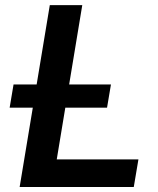

<svg xmlns="http://www.w3.org/2000/svg" viewBox="-20 -748 634 768"><path d="M58.6 0 179.2 -727.5H309.1L207 -110.4H533.7L515.1 0ZM18.6 -317.4 34.2 -410.2H423.8L408.2 -317.4Z"/></svg>

Font: Inter 20pt SemiBold
Style: Italic
Weight: 600
Italic angle: -9.3988°
Version: Version 4.001;git-66647c0bb